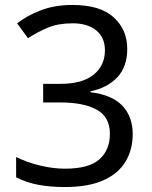

<svg xmlns="http://www.w3.org/2000/svg" viewBox="-20 -744 612 774"><path d="M493 -547Q493 -475 453 -432.5Q413 -390 345 -376V-372Q431 -362 473 -318Q515 -274 515 -203Q515 -141 486 -92.5Q457 -44 396.5 -17Q336 10 241 10Q185 10 137 1.5Q89 -7 45 -29V-111Q90 -89 142 -76.5Q194 -64 242 -64Q338 -64 380.5 -101.5Q423 -139 423 -205Q423 -272 370.5 -301.5Q318 -331 223 -331H154V-406H224Q312 -406 357.5 -443Q403 -480 403 -541Q403 -593 368 -621.5Q333 -650 273 -650Q215 -650 174 -633Q133 -616 93 -590L49 -650Q87 -680 143.5 -702Q200 -724 272 -724Q384 -724 438.5 -674Q493 -624 493 -547Z"/></svg>

Font: Noto Sans Tifinagh Azawagh
Style: Regular
Weight: 400
Designer: JamraPatel
Foundry: JamraPatel LLC
Version: Version 2.006; ttfautohint (v1.8.4.7-5d5b)